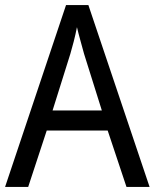

<svg xmlns="http://www.w3.org/2000/svg" viewBox="-20 -736 610 756"><path d="M478 0H569L328 -716H240L0 0H91L164 -222H404ZM311 -524 381 -301H187L257 -524C265 -551 276 -592 283 -629C289 -602 305 -547 311 -524Z"/></svg>

Font: Noto Sans Armenian SemiCondensed
Style: Regular
Weight: 400
Width: 4
Designer: Monotype Design Team
Foundry: Monotype Imaging Inc.
Version: Version 2.008